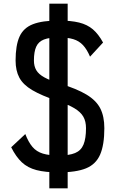

<svg xmlns="http://www.w3.org/2000/svg" viewBox="-20 -926 640 1047"><path d="M300 14Q227 14 179 1.5Q131 -11 99 -41Q67 -71 41 -123L118 -195Q135 -151 157 -125Q179 -99 213.5 -88.5Q248 -78 300 -78Q357 -78 389.5 -91.5Q422 -105 435.5 -138Q449 -171 449 -227Q449 -264 434.5 -289.5Q420 -315 386 -335.5Q352 -356 292 -376Q206 -405 156 -434.5Q106 -464 85.5 -502.5Q65 -541 65 -596Q65 -679 86.5 -726.5Q108 -774 159.5 -794Q211 -814 300 -814Q367 -814 411.5 -803Q456 -792 486.5 -766Q517 -740 542 -694L471 -617Q454 -657 432.5 -680Q411 -703 379.5 -712.5Q348 -722 300 -722Q249 -722 219.5 -710.5Q190 -699 177.5 -671.5Q165 -644 165 -596Q165 -565 178 -543Q191 -521 222 -504Q253 -487 307 -470Q399 -442 452 -410Q505 -378 527 -334.5Q549 -291 549 -227Q549 -136 526 -83Q503 -30 449 -8Q395 14 300 14ZM249 101V-906H349V101Z"/></svg>

Font: Victor Mono Thin
Style: Regular
Weight: 100
Monospace: yes
Designer: Rune Bjørnerås
Version: Version 1.561;gftools[0.9.30]